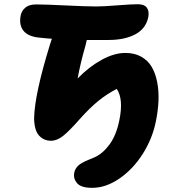

<svg xmlns="http://www.w3.org/2000/svg" viewBox="-20 -674 842 918"><path d="M420.9 224.1Q367.7 224.1 348.6 201.9Q329.6 179.7 335 151.9Q336.9 141.1 342.5 132.3Q348.1 123.5 354.2 117.7Q360.4 111.8 371.1 105.5Q381.8 99.1 389.4 95.9Q397 92.8 411.1 86.9Q425.3 81.1 432.1 78.1Q471.7 60.5 504.2 15.9Q536.6 -28.8 550.8 -100.1Q571.3 -200.7 538.1 -249Q491.7 -225.1 450.4 -191.7Q409.2 -158.2 360.8 -104Q311.5 -47.9 282 -24.4Q252.4 -1 224.1 -1Q189 -1 166.3 -26.4Q143.6 -51.8 143.1 -109.9Q146 -225.6 219.2 -461.9Q219.7 -463.4 228 -488.8Q213.4 -489.3 168 -494.1Q114.7 -499 92.3 -526.9Q69.8 -554.7 79.1 -601.1Q83.5 -622.6 101.3 -637.7Q119.1 -652.8 152.8 -652.8Q197.8 -652.8 296.1 -647.9Q394.5 -643.1 440.9 -643.1Q473.1 -643.1 540.5 -648.4Q607.9 -653.8 639.2 -653.8Q669.9 -653.8 682.1 -637.2Q694.3 -620.6 689 -591.8Q677.2 -536.6 626.7 -509.8Q576.2 -482.9 499 -482.9H395Q389.6 -459.5 388.2 -454.1Q365.7 -377.4 351.1 -298.8Q405.3 -354.5 465.6 -387.7Q525.9 -420.9 579.1 -420.9Q623 -420.9 655 -403.1Q687 -385.3 705.1 -354.7Q723.1 -324.2 731.4 -282Q739.7 -239.7 737.8 -192.6Q735.8 -145.5 725.1 -92.8Q708.5 -10.7 662.4 62Q616.2 134.8 551.3 179.4Q486.3 224.1 420.9 224.1Z"/></svg>

Font: Shantell Sans Irregular Bouncy
Style: Italic
Weight: 800
Italic angle: -11.31°
Designer: Stephen Nixon, Anya Danilova, Shantell Martin
Foundry: Arrow Type
Version: Version 1.006;[9816181b4]